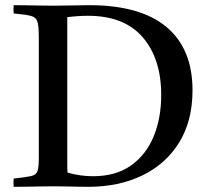

<svg xmlns="http://www.w3.org/2000/svg" viewBox="-20 -721 814 742"><path d="M188 -699Q219 -699 259 -700Q299 -701 325 -701Q522 -701 623 -617Q724 -533 724 -372Q724 -254 672.5 -170.5Q621 -87 530 -43Q439 1 321 1Q307 1 282 0.5Q257 0 231 -0.5Q205 -1 187 -1Q171 -1 142 -0.5Q113 0 83 0.5Q53 1 33 1Q31 -14 33 -31Q80 -36 100 -40.5Q120 -45 125 -60Q130 -75 130 -111V-576Q130 -618 125 -636Q120 -654 99.5 -659.5Q79 -665 33 -669Q31 -684 33 -701Q54 -701 83 -700.5Q112 -700 140.5 -699.5Q169 -699 188 -699ZM240 -655V-124Q240 -99 240 -82Q240 -65 241 -54Q289 -40 340 -40Q427 -40 485.5 -81Q544 -122 573.5 -193Q603 -264 603 -354Q603 -494 531.5 -577Q460 -660 320 -660Q295 -660 272.5 -658Q250 -656 240 -655Z"/></svg>

Font: Castoro
Style: Regular
Weight: 400
Designer: John Hudson
Foundry: Tiro Typeworks Ltd.
Version: Version 2.04